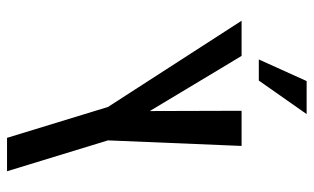

<svg xmlns="http://www.w3.org/2000/svg" viewBox="-193 -699 892 546"><g transform="rotate(90 253.0 -426.0)"><path d="M372 0H467L379.2 -287L395 -667H295L295.8 -406L139 -667H39L284.2 -287ZM149.1 -716H209.1L304.5 -852H210.5Z"/></g></svg>

Font: Din Kursivschrift
Style: LeftEng
Weight: 400
Version: Version 1.089